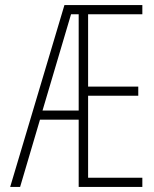

<svg xmlns="http://www.w3.org/2000/svg" viewBox="-20 -734 603 754"><path d="M20 0H59L137 -264H289V0H539V-36H326V-358H523V-394H326V-678H539V-714H233ZM259 -678H289V-300H147Z"/></svg>

Font: Noto Sans Mono SemiCondensed ExtraLight
Style: Regular
Weight: 200
Width: 4
Designer: Monotype Design Team
Foundry: Monotype Imaging Inc.
Version: Version 2.014